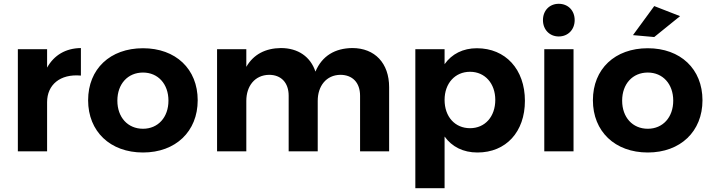

<svg xmlns="http://www.w3.org/2000/svg" viewBox="-20 -797 3747 1011"><path d="M228 -441V-538H74V0H228V-259C228 -350 296 -409 406 -399V-544C326 -543 265 -507 228 -441Z M733 -543C560 -543 444 -434 444 -269C444 -105 560 6 733 6C905 6 1021 -105 1021 -269C1021 -434 905 -543 733 -543ZM733 -415C812 -415 867 -355 867 -267C867 -179 812 -119 733 -119C653 -119 598 -179 598 -267C598 -355 653 -415 733 -415Z M1835 -544C1744 -543 1676 -503 1641 -420C1615 -498 1550 -544 1459 -544C1378 -543 1315 -511 1277 -445V-538H1123V0H1277V-266C1277 -344 1322 -402 1397 -403C1460 -403 1500 -362 1500 -293V0H1653V-266C1653 -344 1698 -402 1772 -403C1836 -403 1876 -362 1876 -293V0H2029V-338C2029 -464 1954 -544 1835 -544Z M2491 -543C2418 -543 2359 -513 2321 -459V-538H2167V194H2321V-78C2360 -24 2419 6 2494 6C2645 6 2744 -103 2744 -266C2744 -432 2642 -543 2491 -543ZM2455 -122C2376 -122 2321 -182 2321 -271C2321 -358 2376 -419 2455 -419C2534 -419 2588 -357 2588 -271C2588 -183 2534 -122 2455 -122Z M2922 -777C2874 -777 2839 -742 2839 -691C2839 -641 2874 -605 2922 -605C2971 -605 3006 -641 3006 -691C3006 -742 2971 -777 2922 -777ZM2846 -538V0H3000V-538Z M3425 -765 3313 -612 3425 -602 3561 -712ZM3391 -543C3218 -543 3102 -434 3102 -269C3102 -105 3218 6 3391 6C3563 6 3679 -105 3679 -269C3679 -434 3563 -543 3391 -543ZM3391 -415C3470 -415 3525 -355 3525 -267C3525 -179 3470 -119 3391 -119C3311 -119 3256 -179 3256 -267C3256 -355 3311 -415 3391 -415Z"/></svg>

Font: Juman SemiBold
Style: Regular
Weight: 600
Designer: Bandar Raffah (Arabic) Julieta Ulanovsky (Latin)
Foundry: Caramella
Version: Version 5.022;PS 005.022;hotconv 1.0.88;makeotf.lib2.5.64775